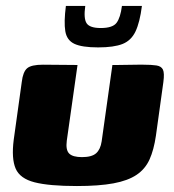

<svg xmlns="http://www.w3.org/2000/svg" viewBox="-20 -617 582 644"><path d="M240 -399 204 -145Q200 -114 212 -102Q224 -90 255 -90Q288 -90 302.5 -103Q317 -116 321 -143L357 -399Q358 -399 372.5 -399Q387 -399 406.5 -399.5Q426 -400 442 -400Q458 -400 461 -400Q488 -400 504.5 -397.5Q521 -395 526.5 -383.5Q532 -372 528 -342L503 -162Q496 -114 481.5 -82Q467 -50 438 -30.5Q409 -11 360.5 -2Q312 7 238 7Q145 7 96 -5.5Q47 -18 32.5 -51.5Q18 -85 26 -148L53 -342Q57 -376 71 -388Q85 -400 124 -400Q154 -400 182 -399.5Q210 -399 240 -399ZM309 -458Q255 -458 229.5 -470Q204 -482 199 -512.5Q194 -543 201 -597H266Q260 -555 270.5 -539Q281 -523 318 -523Q358 -523 371 -540.5Q384 -558 389 -597H456Q449 -542 434.5 -511.5Q420 -481 391 -469.5Q362 -458 309 -458Z"/></svg>

Font: Genos ExtraBold
Style: Italic
Weight: 800
Italic angle: -8°
Version: Version 1.010